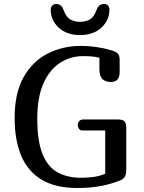

<svg xmlns="http://www.w3.org/2000/svg" viewBox="-20 -938 720 958"><path d="M534 -529Q506 -529 491 -543.5Q476 -558 476 -594V-650Q455 -655 436 -656.5Q417 -658 395 -658Q331 -658 279 -624Q227 -590 196.5 -521Q166 -452 166 -347Q166 -232 193 -167.5Q220 -103 269 -77Q318 -51 385 -51Q410 -51 442 -54.5Q474 -58 505 -71V-287H393Q380 -287 374 -295.5Q368 -304 368 -314Q368 -325 375 -333.5Q382 -342 396 -342H566Q594 -342 602 -331.5Q610 -321 610 -302V-95Q610 -65 601.5 -54Q593 -43 578 -37Q526 -17 475.5 -8.5Q425 0 366 0Q255 0 186 -42.5Q117 -85 85 -163Q53 -241 53 -349Q53 -474 98 -553.5Q143 -633 218.5 -671Q294 -709 383 -709Q421 -709 460 -703.5Q499 -698 536 -687Q559 -680 568 -670.5Q577 -661 577 -638V-579Q577 -529 534 -529ZM526 -890Q526 -837 486 -800Q446 -763 379 -763Q313 -763 273 -800Q233 -837 233 -890Q233 -901 240 -909.5Q247 -918 260 -918Q286 -918 296 -891Q310 -852 331.5 -840.5Q353 -829 379 -829Q406 -829 427.5 -840.5Q449 -852 463 -891Q473 -918 499 -918Q513 -918 519.5 -909.5Q526 -901 526 -890Z"/></svg>

Font: Marmelad
Style: Regular
Weight: 400
Designer: Manvel Shmavonyan
Foundry: Cyreal
Version: Version 1.110; ttfautohint (v1.8.4.7-5d5b)